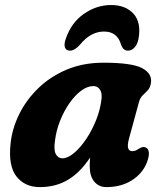

<svg xmlns="http://www.w3.org/2000/svg" viewBox="-20 -732 646 764"><path d="M493.5 -181Q479.5 -130.5 506.5 -130.5Q515.5 -130.5 521.5 -133.8Q527.5 -137 536 -142Q550.5 -151 562 -144Q570.5 -139.5 572.2 -125.8Q574 -112 565.5 -88Q548.5 -42.5 505.5 -15Q462.5 12.5 403 12.5Q373.5 12.5 355.2 -9.2Q337 -31 337 -70Q337 -88.5 338.5 -105Q298.5 -45 250 -16.2Q201.5 12.5 138.5 12.5Q79 12.5 45.8 -29.5Q12.5 -71.5 22 -160Q28 -219.5 56 -276.8Q84 -334 131.8 -380.5Q179.5 -427 245 -454.8Q310.5 -482.5 391.5 -482.5Q502 -482.5 543.5 -461.8Q585 -441 581 -404.5Q578.5 -384.5 568.8 -373.8Q559 -363 548.2 -353Q537.5 -343 533 -326ZM199 -174Q193 -134 202.5 -118Q212 -102 228 -102Q249.5 -102 274.5 -123Q299.5 -144 322.8 -178.5Q346 -213 362.8 -255Q379.5 -297 384 -339.5Q386.5 -363 377.2 -376.2Q368 -389.5 352 -389.5Q327.5 -389.5 302.8 -371Q278 -352.5 256.2 -321.2Q234.5 -290 219.2 -251.8Q204 -213.5 199 -174ZM394 -606.5Q341 -606.5 299 -555Q277.5 -530.5 258.5 -530.5Q243 -530.5 238.5 -543.2Q234 -556 241.5 -577Q263.5 -642 314 -677Q364.5 -712 422 -712Q480 -712 511.5 -677Q543 -642 531 -577Q527 -556 515.5 -543.2Q504 -530.5 488.5 -530.5Q470 -530.5 461.5 -555Q446.5 -606.5 394 -606.5Z"/></svg>

Font: Fraunces 9pt S100
Style: Bold Italic
Weight: 700
Italic angle: -16°
Version: Version 1.000; ttfautohint (v1.8.3)